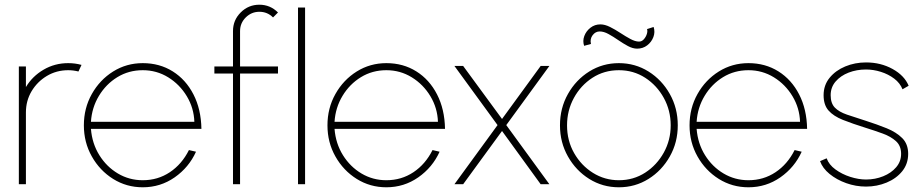

<svg xmlns="http://www.w3.org/2000/svg" viewBox="-20 -782 3902 815"><path d="M60 0V-500H90V-412.5Q117.5 -458.5 165 -486.2Q212.5 -514 269.5 -514Q299 -514 326 -506.5L313 -478.5Q291 -484 269.5 -484Q220 -484 179.2 -459.8Q138.5 -435.5 114.2 -395Q90 -354.5 90 -304.5V0Z M586 13Q517 13 460.2 -22.5Q403.5 -58 369.8 -117.8Q336 -177.5 336 -250Q336 -323 369.8 -383Q403.5 -443 460.2 -478.5Q517 -514 586 -514Q657.5 -514 713.2 -479Q769 -444 801.2 -381.2Q833.5 -318.5 835 -235H366Q371 -172.5 401.8 -123.2Q432.5 -74 480.5 -45.5Q528.5 -17 586 -17Q650 -17 701 -51Q752 -85 782 -145L812 -138Q782 -71.5 721.5 -29.2Q661 13 586 13ZM366 -265H805Q803 -323.5 773 -373.5Q743 -423.5 694 -453.8Q645 -484 586 -484Q526.5 -484 478.2 -454.5Q430 -425 400 -375.2Q370 -325.5 366 -265Z M999 -650V-500H1160V-470H999V0H969V-470H890V-500H969V-650Q969 -696.5 1001.8 -729.2Q1034.5 -762 1081 -762Q1127 -762 1160 -729L1139 -708Q1115 -732 1081 -732Q1047.5 -732 1023.2 -708Q999 -684 999 -650ZM1245 0V-750H1275V0Z M1620 13Q1551 13 1494.2 -22.5Q1437.5 -58 1403.8 -117.8Q1370 -177.5 1370 -250Q1370 -323 1403.8 -383Q1437.5 -443 1494.2 -478.5Q1551 -514 1620 -514Q1691.5 -514 1747.2 -479Q1803 -444 1835.2 -381.2Q1867.5 -318.5 1869 -235H1400Q1405 -172.5 1435.8 -123.2Q1466.5 -74 1514.5 -45.5Q1562.5 -17 1620 -17Q1684 -17 1735 -51Q1786 -85 1816 -145L1846 -138Q1816 -71.5 1755.5 -29.2Q1695 13 1620 13ZM1400 -265H1839Q1837 -323.5 1807 -373.5Q1777 -423.5 1728 -453.8Q1679 -484 1620 -484Q1560.5 -484 1512.2 -454.5Q1464 -425 1434 -375.2Q1404 -325.5 1400 -265Z M1909 0 2092 -251 1909 -502H1946L2111 -277L2275 -502H2312L2129 -251L2312 0H2275L2111 -226L1946 0Z M2607 13Q2538 13 2481.2 -22.5Q2424.5 -58 2390.8 -117.8Q2357 -177.5 2357 -250Q2357 -323 2390.8 -383Q2424.5 -443 2481.2 -478.5Q2538 -514 2607 -514Q2676 -514 2732.8 -478.5Q2789.5 -443 2823.2 -383Q2857 -323 2857 -250Q2857 -177.5 2823.2 -117.8Q2789.5 -58 2732.8 -22.5Q2676 13 2607 13ZM2607 -17Q2669 -17 2718.8 -49.2Q2768.5 -81.5 2797.8 -134.5Q2827 -187.5 2827 -250Q2827 -313 2797.8 -366.2Q2768.5 -419.5 2718.8 -451.8Q2669 -484 2607 -484Q2544.5 -484 2494.8 -451.8Q2445 -419.5 2416 -366.2Q2387 -313 2387 -250Q2387 -185 2417 -132.2Q2447 -79.5 2497 -48.2Q2547 -17 2607 -17ZM2684.5 -575.5Q2666 -575.5 2645.5 -586.5Q2625 -597.5 2604 -612Q2583 -626.5 2563 -637.5Q2543 -648.5 2525.5 -648.5Q2507.5 -648.5 2495.5 -632.5Q2483.5 -616.5 2488.5 -595.5L2459.5 -587.5Q2452.5 -608 2460.2 -629Q2468 -650 2486.2 -664.2Q2504.5 -678.5 2528.5 -678.5Q2547.5 -678.5 2569.5 -667.5Q2591.5 -656.5 2613.5 -642Q2635.5 -627.5 2656 -616.5Q2676.5 -605.5 2692.5 -605.5Q2704.5 -605.5 2713.2 -615.5Q2722 -625.5 2725.8 -638Q2729.5 -650.5 2726.5 -658.5L2754.5 -667.5Q2761.5 -646 2753.5 -624.8Q2745.5 -603.5 2727.2 -589.5Q2709 -575.5 2684.5 -575.5Z M3157 13Q3088 13 3031.2 -22.5Q2974.5 -58 2940.8 -117.8Q2907 -177.5 2907 -250Q2907 -323 2940.8 -383Q2974.5 -443 3031.2 -478.5Q3088 -514 3157 -514Q3228.5 -514 3284.2 -479Q3340 -444 3372.2 -381.2Q3404.5 -318.5 3406 -235H2937Q2942 -172.5 2972.8 -123.2Q3003.5 -74 3051.5 -45.5Q3099.5 -17 3157 -17Q3221 -17 3272 -51Q3323 -85 3353 -145L3383 -138Q3353 -71.5 3292.5 -29.2Q3232 13 3157 13ZM2937 -265H3376Q3374 -323.5 3344 -373.5Q3314 -423.5 3265 -453.8Q3216 -484 3157 -484Q3097.5 -484 3049.2 -454.5Q3001 -425 2971 -375.2Q2941 -325.5 2937 -265Z M3656 10Q3613 10 3572.2 -4.5Q3531.5 -19 3501.5 -43.5Q3471.5 -68 3461 -98L3489 -110Q3498.5 -83 3526.2 -62.8Q3554 -42.5 3589.2 -31.2Q3624.5 -20 3656 -20Q3695 -20 3729 -33.8Q3763 -47.5 3784 -72Q3805 -96.5 3805 -129Q3805 -163 3783.2 -182.8Q3761.5 -202.5 3727.2 -215Q3693 -227.5 3656 -239Q3598.5 -257 3558.2 -273Q3518 -289 3497 -312.8Q3476 -336.5 3476 -378Q3476 -420.5 3501.5 -451.8Q3527 -483 3568 -500Q3609 -517 3656 -517Q3718.5 -517 3768.8 -489.2Q3819 -461.5 3837 -418L3811 -403Q3800.5 -429.5 3775.8 -448.2Q3751 -467 3719.2 -477Q3687.5 -487 3656 -487Q3616.5 -487 3582.2 -473.8Q3548 -460.5 3527 -436Q3506 -411.5 3506 -378Q3506 -343.5 3523.8 -325.2Q3541.5 -307 3575 -295.5Q3608.5 -284 3656 -269Q3703 -254 3743.8 -237.5Q3784.5 -221 3809.8 -195.8Q3835 -170.5 3835 -129Q3835 -86.5 3809.8 -55.2Q3784.5 -24 3743.5 -7Q3702.5 10 3656 10Z"/></svg>

Font: Urbanist Thin
Style: Regular
Weight: 100
Designer: Corey Hu
Foundry: Corey Hu
Version: Version 1.330; ttfautohint (v1.8.4.7-5d5b)